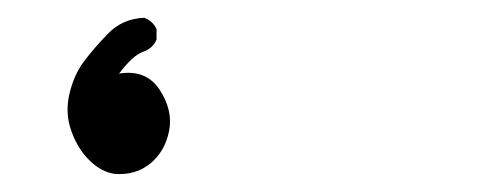

<svg xmlns="http://www.w3.org/2000/svg" viewBox="-20 -15 540 215"><path d="M108.4 179.7Q93.8 177.7 80.6 165Q67.4 152.3 60.1 132.3Q52.7 112.3 57.6 90.8Q62.5 69.3 73.7 54.2Q85 39.1 101.1 22.5Q117.2 5.9 141.6 4.9Q151.4 8.8 155.3 17.6V29.3Q151.4 39.1 140.1 43Q128.9 46.9 113.3 67.4Q143.6 62.5 158.7 85.4Q173.8 108.4 169.4 131.3Q165 154.3 148.4 168Q131.8 181.6 108.4 179.7Z"/></svg>

Font: JasonHandwriting4
Style: Regular
Weight: 400
Version: Version 1.01.21